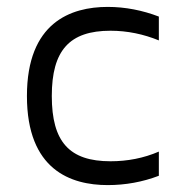

<svg xmlns="http://www.w3.org/2000/svg" viewBox="-20 -528 512 556"><path d="M130 -250C130 -382 181 -439 300 -439C349 -439 396 -429 440 -411V-480C393 -498 343 -508 292 -508C185 -508 58 -463 58 -250C58 -36 185 8 292 8C343 8 393 -1 440 -19V-89C396 -70 349 -61 300 -61C181 -61 130 -117 130 -250Z"/></svg>

Font: Maven Pro
Style: Regular
Weight: 400
Designer: Joe Prince
Foundry: Joe Prince
Version: Version 1.003